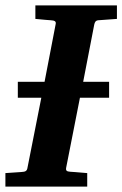

<svg xmlns="http://www.w3.org/2000/svg" viewBox="-35 -691 453 711"><path d="M398 -621V-671H96V-621C123 -618 153 -616 153 -616C166 -615 174 -613 171 -601L130 -388H31V-329H118L67 -71C65 -57 59 -55 44 -54C44 -54 14 -52 -15 -50V0H288V-50C256 -53 225 -55 225 -55C212 -56 208 -59 210 -70L261 -329H369V-388H273L314 -600C316 -609 319 -615 329 -616Z"/></svg>

Font: Veleka
Style: Bold Italic
Weight: 700
Italic angle: -12°
Designer: Stefan Peev, Context Ltd, 2016; SIL International, 1997-2014.
Foundry: Stefan Peev, Context Ltd, 2016
Version: Version 5.000